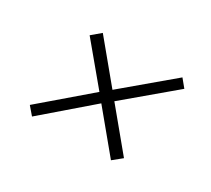

<svg xmlns="http://www.w3.org/2000/svg" viewBox="-79 -590 658 600"><g transform="rotate(30 250.0 -290.5)"><path d="M84 -120 60 -148 228 -292 113 -430 145 -457 260 -318 430 -461 453 -433 283 -290 398 -151 366 -125 251 -264Z"/></g></svg>

Font: DM Sans 18pt ExtraLight
Style: Italic
Weight: 250
Italic angle: -10°
Designer: Colophon Foundry, Jonny Pinhorn
Foundry: Colophon Foundry
Version: Version 4.004;gftools[0.9.30]